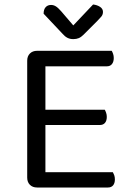

<svg xmlns="http://www.w3.org/2000/svg" viewBox="-20 -834 582 854"><path d="M145 0Q125 0 113 -12Q101 -24 101 -44V-564Q101 -584 113 -596Q125 -608 145 -608H477Q480 -603 483 -594.5Q486 -586 486 -576Q486 -559 478 -549Q470 -539 455 -539H182V-346H446Q449 -341 452 -332.5Q455 -324 455 -314Q455 -297 447 -287.5Q439 -278 424 -278H182V-68H482Q485 -63 488 -55Q491 -47 491 -36Q491 -19 483 -9.5Q475 0 460 0ZM394 -814Q412 -812 425 -803.5Q438 -795 438 -781Q438 -769 430.5 -760Q423 -751 412 -740L352 -680Q341 -669 330.5 -664.5Q320 -660 306 -660Q291 -660 279.5 -666Q268 -672 257 -685L174 -773Q174 -792 183 -802Q192 -812 207 -812Q218 -812 228 -806Q238 -800 252 -784L306 -721Z"/></svg>

Font: Baloo Bhai 2
Style: Regular
Weight: 400
Designer: Supriya Tembe, Noopur Datye and Ek Type
Foundry: Ek Type
Version: Version 1.640;PS 1.000;hotconv 16.6.51;makeotf.lib2.5.65220;